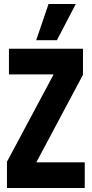

<svg xmlns="http://www.w3.org/2000/svg" viewBox="-20 -945 460 965"><path d="M15 0V-132L249 -570V-571H25V-700H397V-569L163 -130V-129H406V0ZM162 -743 224 -925H361L266 -743Z"/></svg>

Font: Georama Condensed
Style: Bold
Weight: 700
Width: 3
Designer: Jean-Baptiste Levee
Foundry: Production Type
Version: Version 1.000